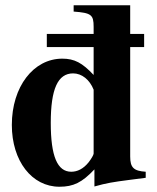

<svg xmlns="http://www.w3.org/2000/svg" viewBox="-20 -696 596 730"><path d="M534 -20V-43C488 -46 475 -59 475 -101V-517H528V-567H475V-676H260V-652C327 -647 336 -640 336 -594V-567H158V-517H336V-411C293 -457 263 -473 217 -473C107 -473 25 -366 25 -221C25 -84 101 14 206 14C259 14 292 -2 339 -52V13C385 0 410 -4 472 -12ZM336 -112C336 -107 327 -92 317 -79C297 -54 274 -43 251 -43C198 -43 173 -102 173 -229C173 -358 200 -417 258 -417C291 -417 321 -393 336 -355Z"/></svg>

Font: STIXGeneral
Style: Bold
Weight: 700
Designer: MicroPress Inc., with final additions and corrections provided by Coen Hoffman, Elsevier (retired)
Version: Version 1.1.0